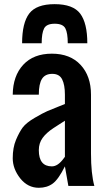

<svg xmlns="http://www.w3.org/2000/svg" viewBox="-20 -891 506 920"><path d="M85.9 -683.6Q85.9 -781.2 120.1 -826.2Q154.3 -871.1 241.7 -871.1Q330.1 -871.1 364.3 -825.7Q398.4 -780.3 398.4 -683.6H304.7Q304.7 -733.4 293 -755.4Q281.2 -777.3 242.2 -777.3Q203.1 -777.3 191.4 -754.9Q179.7 -732.4 179.7 -683.6ZM88.9 -280.3Q106 -302.7 146 -326.2Q186 -349.6 206.5 -358.4Q227.1 -367.2 256.8 -378.9Q286.6 -390.6 291 -392.6V-437.5Q291 -484.4 277.8 -510.7Q264.6 -537.1 230.5 -537.1Q196.3 -537.1 181.2 -513.2Q166 -489.3 166 -437.5H41Q42 -527.3 91.3 -580.6Q140.6 -633.8 228.5 -633.8Q316.4 -633.8 366.2 -580.1Q416 -526.4 416 -437.5V-156.2Q416 -58.6 432.1 0H307.6L291 -93.8Q259.8 -31.2 232.4 -11.2Q205.1 8.8 166 8.8Q113.3 8.8 77.1 -36.1Q41 -82 41 -132.8Q41 -183.6 56.6 -220.7Q72.3 -257.8 88.9 -280.3ZM228.5 -93.8Q257.3 -93.8 284.7 -131.3Q290 -138.7 291 -139.6V-312.5Q283.2 -307.1 265.1 -295.9Q247.1 -284.2 236.3 -277.3Q202.1 -254.9 184.1 -230Q166 -205.1 166 -171.4Q166 -93.8 228.5 -93.8Z"/></svg>

Font: Oswald-Regular
Style: Regular
Weight: 400
Designer: vernon adams
Foundry: vernon adams
Version: Version 2.002; ttfautohint (v0.92.18-e454-dirty) -l 8 -r 50 